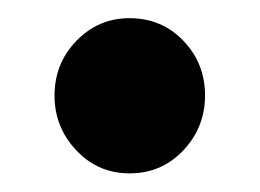

<svg xmlns="http://www.w3.org/2000/svg" viewBox="-20 -176 279 206"><path d="M119 10Q85 10 61.8 -14.8Q38.5 -39.5 38.5 -73.5Q38.5 -108 62 -132.2Q85.5 -156.5 119 -156.5Q153.5 -156.5 176.8 -132.2Q200 -108 200 -73.5Q200 -39.5 176.8 -14.8Q153.5 10 119 10Z"/></svg>

Font: Fraunces 72pt SemiBold
Style: Regular
Weight: 600
Version: Version 1.000;[b76b70a41]